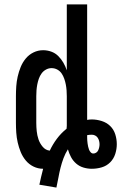

<svg xmlns="http://www.w3.org/2000/svg" viewBox="-20 -755 548 868"><path d="M235 93 158 80Q162 62 166 44Q170 26 175 8Q152 8 131.5 -2Q111 -12 96.5 -29.5Q82 -47 73.5 -68Q65 -89 60 -111Q55 -133 53.5 -155.5Q52 -178 52 -200V-320Q52 -342 53.5 -364.5Q55 -387 60 -409Q65 -431 73.5 -452Q82 -473 96.5 -490.5Q111 -508 131.5 -518Q152 -528 175 -528Q194 -528 212 -521.5Q230 -515 243.5 -501.5Q257 -488 266.5 -471.5Q276 -455 282 -437V-735H374V-213Q379 -214 384.5 -214.5Q390 -215 395 -215Q417 -215 439.5 -208Q462 -201 478 -185.5Q494 -170 501 -148Q508 -126 508 -103Q508 -81 501 -59Q494 -37 478 -21Q462 -5 440 1.5Q418 8 395 8Q376 8 357.5 2.5Q339 -3 324.5 -15.5Q310 -28 301 -45Q292 -62 287 -80Q275 -61 267 -39.5Q259 -18 253.5 4Q248 26 244 48.5Q240 71 235 93ZM205 -74Q218 -102 237 -127.5Q256 -153 281 -173Q282 -180 282 -186.5Q282 -193 282 -200V-320Q282 -333 281 -346.5Q280 -360 277.5 -373Q275 -386 270.5 -399Q266 -412 258.5 -423Q251 -434 239 -440.5Q227 -447 213 -447Q200 -447 188 -440.5Q176 -434 168 -423Q160 -412 155.5 -399Q151 -386 148.5 -373Q146 -360 145 -346.5Q144 -333 144 -320V-200Q144 -181 146 -162Q148 -143 154 -125Q160 -107 173 -91.5Q186 -76 205 -74ZM402 -61Q409 -61 415 -65Q421 -69 424 -75.5Q427 -82 428.5 -89Q430 -96 430 -103Q430 -110 428 -118Q426 -126 421.5 -132.5Q417 -139 410 -142.5Q403 -146 395 -146Q390 -146 384.5 -145.5Q379 -145 374 -144V-134Q374 -127 374.5 -120Q375 -113 376 -106Q377 -99 378.5 -92Q380 -85 382.5 -78.5Q385 -72 390 -66.5Q395 -61 402 -61Z"/></svg>

Font: Iosevka Semibold
Style: Regular
Weight: 600
Monospace: yes
Designer: Belleve Invis
Foundry: Belleve Invis
Version: Version 33.2.3; ttfautohint (v1.8.4)